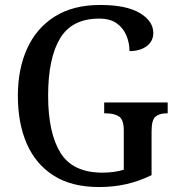

<svg xmlns="http://www.w3.org/2000/svg" viewBox="-20 -744 719 774"><path d="M379 10Q269 10 196.5 -36Q124 -82 88 -164.5Q52 -247 52 -358Q52 -466 89.5 -548.5Q127 -631 201 -677.5Q275 -724 384 -724Q489 -724 543.5 -691.5Q598 -659 598 -611Q598 -578 571.5 -558Q545 -538 502 -538Q502 -571 489.5 -601Q477 -631 450.5 -650Q424 -669 380 -669Q270 -669 222 -589Q174 -509 174 -358Q174 -209 223.5 -128.5Q273 -48 393 -48Q416 -48 438.5 -51Q461 -54 479 -60V-218Q479 -262 459.5 -274.5Q440 -287 408 -287H400V-331H656V-287H650Q623 -287 607 -274Q591 -261 591 -214V-38Q542 -14 490.5 -2Q439 10 379 10Z"/></svg>

Font: Noto Serif Sinhala SemiCondensed Medium
Style: Regular
Weight: 500
Width: 4
Designer: Jelle Bosma - Monotype Design Team
Foundry: Monotype Imaging Inc.
Version: Version 2.007; ttfautohint (v1.8.4.7-5d5b)